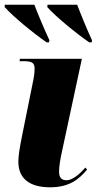

<svg xmlns="http://www.w3.org/2000/svg" viewBox="-21 -786 411 816"><path d="M177 -606H187L189 -615C168 -660 138 -731 125 -766H-1V-756C33 -717 118 -647 177 -606ZM358 -606H369L370 -615C349 -660 320 -731 307 -766H181L180 -756C214 -717 299 -647 358 -606ZM192 10C275 10 315 -25 349 -65L342 -74C321 -50 289 -20 262 -20C238 -20 231 -33 230 -55C230 -76 234 -105 243 -145L327 -536H64L62 -526H80C118 -526 126 -517 126 -493C126 -473 122 -451 117 -428L73 -210C60 -147 57 -117 57 -99C57 -26 106 10 192 10Z"/></svg>

Font: Noto Serif Display SemiCondensed Black
Style: Italic
Weight: 900
Width: 4
Italic angle: -12°
Designer: Monotype Design Team
Foundry: Monotype Imaging Inc.
Version: Version 2.009